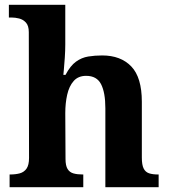

<svg xmlns="http://www.w3.org/2000/svg" viewBox="-20 -780 707 800"><path d="M20 0V-53H22Q45 -53 62.6 -57.8Q80.1 -62.6 90.6 -77.4Q101 -92.3 101 -122L100 -646Q100 -672.9 88 -686Q76 -699 59.5 -703Q43 -707 29 -707H17V-760H252V-595Q252 -569 250 -539.6Q248 -510.2 246 -489.1Q244 -468 244 -468H253Q273 -506 296.5 -523Q320 -540 347.5 -544.5Q375 -549 405.6 -549Q483 -549 527 -503.2Q571 -457.4 571 -356V-123.5Q571 -93 578.5 -78Q586 -63 601 -58Q616 -53 638 -53H641V0H419V-329Q419 -394 401.2 -429Q383.4 -464 339 -464Q306 -464 287 -442.5Q268 -421 260 -385.5Q252 -350 252 -309L253 -118Q253 -90 261.5 -76Q270 -62 286 -57.5Q302 -53 324 -53H327V0Z"/></svg>

Font: Noto Serif Kannada
Style: Regular
Weight: 400
Designer: Universal Thirst, Indian Type Foundry and the Monotype Design Team
Foundry: Monotype Imaging Inc.
Version: Version 2.003